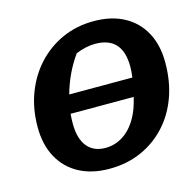

<svg xmlns="http://www.w3.org/2000/svg" viewBox="-100 -770 907 887"><g transform="rotate(-15 353.5 -327.0)"><path d="M318 12Q234 12 173 -21Q112 -54 79 -115Q46 -176 46 -260Q46 -347 74 -421Q102 -495 153 -550Q204 -605 272.5 -635.5Q341 -666 422 -666Q506 -666 566.5 -633.5Q627 -601 660 -540.5Q693 -480 693 -396Q693 -306 666 -231.5Q639 -157 588.5 -102.5Q538 -48 469.5 -18Q401 12 318 12ZM402 -563Q358 -563 309 -543Q253 -465 226 -368H528Q532 -399 532 -419Q532 -563 402 -563ZM325 -86Q380 -86 424.5 -122Q469 -158 495 -226Q503 -248 511 -280H209Q207 -256 207 -233Q207 -162 237.5 -124Q268 -86 325 -86Z"/></g></svg>

Font: Piazzolla
Style: Bold Italic
Weight: 700
Italic angle: -11.3°
Designer: Juan Pablo del Peral
Foundry: Huerta Tipografica
Version: Version 1.330